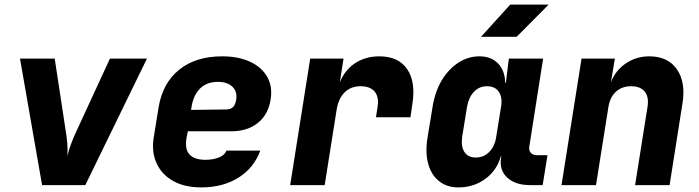

<svg xmlns="http://www.w3.org/2000/svg" viewBox="-20 -805 3040 835"><path d="M163 0 67 -550H218L265 -241Q270 -213 272.5 -183Q275 -153 273 -127Q279 -153 290.5 -183Q302 -213 315 -240L458 -550H619L351 0Z M855 10Q783 10 733 -18Q683 -46 660.5 -96Q638 -146 649 -210L670 -340Q688 -445 760 -502.5Q832 -560 946 -560Q1017 -560 1067.5 -536.5Q1118 -513 1142 -471Q1166 -429 1157 -373Q1147 -307 1101.5 -270.5Q1056 -234 985 -234H797L792 -210Q782 -158 803.5 -134Q825 -110 874 -110Q906 -110 931.5 -120Q957 -130 965 -150H1112Q1084 -74 1016.5 -32Q949 10 855 10ZM811 -327 964 -329Q981 -329 992 -338Q1003 -347 1007 -371Q1013 -406 991 -427.5Q969 -449 928 -449Q879 -449 850 -420Q821 -391 813 -340Z M1242 0 1329 -550H1474L1458 -447Q1479 -500 1524 -530Q1569 -560 1630 -560Q1713 -560 1751 -504Q1789 -448 1773 -350L1765 -295H1615L1622 -340Q1629 -383 1609.5 -406.5Q1590 -430 1548 -430Q1506 -430 1479 -403.5Q1452 -377 1444 -328L1392 0Z M1974 10Q1923 10 1889 -17.5Q1855 -45 1842 -93.5Q1829 -142 1839 -205L1862 -345Q1873 -409 1902 -457Q1931 -505 1973.5 -532.5Q2016 -560 2065 -560Q2116 -560 2146 -529Q2176 -498 2177 -445H2180L2193 -550H2342L2282 -168Q2279 -151 2288.5 -140.5Q2298 -130 2315 -130H2361L2340 0H2285Q2221 0 2186 -32.5Q2151 -65 2159 -117L2160 -125H2158Q2141 -64 2090.5 -27Q2040 10 1974 10ZM2049 -120Q2084 -120 2108 -144.5Q2132 -169 2138 -210L2159 -340Q2166 -381 2149.5 -405.5Q2133 -430 2098 -430Q2064 -430 2041 -405.5Q2018 -381 2011 -340L1990 -210Q1984 -169 1999.5 -144.5Q2015 -120 2049 -120ZM2072 -645 2199 -785H2366L2227 -645Z M2422 0 2509 -550H2654L2637 -448Q2657 -499 2702 -529.5Q2747 -560 2804 -560Q2884 -560 2923.5 -504Q2963 -448 2948 -355L2892 0H2742L2796 -340Q2803 -383 2784 -406.5Q2765 -430 2725 -430Q2685 -430 2659 -406.5Q2633 -383 2626 -340L2572 0Z"/></svg>

Font: JetBrains Mono NL ExtraBold
Style: Italic
Weight: 800
Italic angle: -9°
Monospace: yes
Designer: Philipp Nurullin, Konstantin Bulenkov
Foundry: JetBrains
Version: Version 2.305; ttfautohint (v1.8.4.7-5d5b)